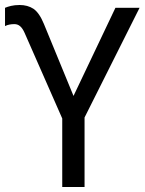

<svg xmlns="http://www.w3.org/2000/svg" viewBox="-20 -745 576 765"><path d="M58.1 -725.1C31.2 -725.1 13.2 -719.2 0 -713.9V-641.1C10.3 -646.5 23.4 -648.9 37.1 -648.9C54.2 -648.9 66.9 -639.2 78.1 -613.8L228 -272.9V0H316.9V-276.9L536.1 -713.9H439.9L272.9 -362.8L154.8 -649.9C142.6 -679.7 128.4 -699.7 113.3 -710C97.7 -720.2 79.1 -725.1 58.1 -725.1Z"/></svg>

Font: Avrile Sans
Style: Regular
Weight: 400
Designer: Monotype Design Team, Google (font), Stefan Peev (BGR Cyrillic), Cristiano Sobral (main changes)
Foundry: The Avrile Sans Project Authors
Version: Version 3.110